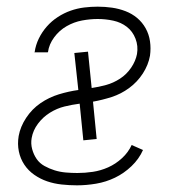

<svg xmlns="http://www.w3.org/2000/svg" viewBox="-20 -548 540 576"><path d="M211 8Q188 8 165 5.5Q142 3 121.5 -4Q101 -11 83 -23.5Q65 -36 53 -54Q41 -72 36.5 -94Q32 -116 36 -140Q41 -168 58.5 -194.5Q76 -221 101.5 -238.5Q127 -256 156.5 -265Q186 -274 215 -278L203 -389L244 -393L255 -284Q276 -287 298 -293Q320 -299 340 -312Q360 -325 373.5 -345Q387 -365 391 -386Q395 -410 386.5 -432Q378 -454 360.5 -467.5Q343 -481 320 -486Q297 -491 273 -491Q250 -491 226 -486.5Q202 -482 180 -469.5Q158 -457 142.5 -436Q127 -415 124 -392L123 -391H83L84 -392Q87 -413 96.5 -432.5Q106 -452 120.5 -468.5Q135 -485 153.5 -497Q172 -509 192 -516Q212 -523 232.5 -525.5Q253 -528 273 -528Q295 -528 316 -525Q337 -522 356.5 -514.5Q376 -507 391.5 -494Q407 -481 417 -463Q427 -445 430 -424Q433 -403 430 -381Q425 -353 408.5 -327.5Q392 -302 367.5 -284Q343 -266 315 -257Q287 -248 259 -243L270 -131L230 -127L219 -237Q196 -234 173.5 -228.5Q151 -223 130 -210Q109 -197 94 -177Q79 -157 75 -134Q72 -117 76.5 -100.5Q81 -84 90 -71Q99 -58 113.5 -50Q128 -42 144 -37Q160 -32 177.5 -30.5Q195 -29 212 -29Q235 -29 258.5 -32.5Q282 -36 304.5 -46Q327 -56 346 -73.5Q365 -91 375 -113L409 -98Q397 -71 374.5 -49.5Q352 -28 325 -15Q298 -2 268.5 3Q239 8 211 8Z"/></svg>

Font: Iosevka SS18 Extralight
Style: Italic
Weight: 200
Italic angle: -9°
Monospace: yes
Designer: Belleve Invis
Foundry: Belleve Invis
Version: Version 25.1.1; ttfautohint (v1.8.4)